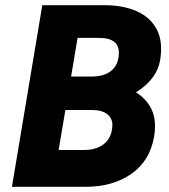

<svg xmlns="http://www.w3.org/2000/svg" viewBox="-20 -720 653 740"><path d="M26 0 143 -700H382Q455 -700 507.5 -676.5Q560 -653 584.5 -606Q609 -559 597 -487Q584 -414 504 -364Q546 -338 565 -296.5Q584 -255 574 -194Q558 -100 486.5 -50Q415 0 309 0ZM206 -142H305Q351 -142 380.5 -165Q410 -188 413 -233Q415 -262 394.5 -279Q374 -296 336 -296H232ZM254 -425H332Q382 -425 409 -447.5Q436 -470 438 -511Q440 -543 420.5 -558.5Q401 -574 361 -574H279Z"/></svg>

Font: Figtree ExtraBold
Style: Italic
Weight: 800
Italic angle: -9.5°
Foundry: Erik Kennedy
Version: Version 2.001;gftools[0.9.30]